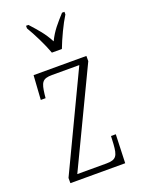

<svg xmlns="http://www.w3.org/2000/svg" viewBox="-145 -834 672 902"><g transform="rotate(-20 191.0 -383.0)"><path d="M174 -606H224C241 -651 271 -715 295 -753V-766H283C248 -727 222 -699 200 -653C176 -699 150 -727 115 -766H103V-753C126 -715 158 -651 174 -606ZM46 0H320L325 -143H301L299 -103C295 -47 287 -29 237 -29H91L321 -510V-536H57L49 -415H73L75 -435C82 -490 89 -507 139 -507H275L46 -26Z"/></g></svg>

Font: Noto Serif Georgian ExtraCondensed ExtraLight
Style: Regular
Weight: 200
Width: 2
Designer: Monotype Design Team, Akaki Razmadze
Foundry: Google LLC
Version: Version 2.003